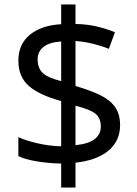

<svg xmlns="http://www.w3.org/2000/svg" viewBox="-20 -779 612 857"><path d="M253 -49Q198 -50 146 -58.5Q94 -67 62 -82V-167Q96 -151 149 -139Q202 -127 253 -126V-328Q154 -355 108 -396Q62 -437 62 -508Q62 -582 113.5 -624Q165 -666 253 -671V-759H317V-672Q370 -671 413.5 -660.5Q457 -650 493 -635L466 -561Q434 -574 395.5 -583.5Q357 -593 317 -596V-395Q383 -376 427 -354.5Q471 -333 493.5 -301.5Q516 -270 516 -220Q516 -150 464 -106.5Q412 -63 317 -53V58H253ZM253 -594Q199 -590 173.5 -569Q148 -548 148 -515Q148 -475 170.5 -453.5Q193 -432 253 -417ZM317 -131Q376 -137 403 -158.5Q430 -180 430 -214Q430 -252 406 -271.5Q382 -291 317 -307Z"/></svg>

Font: Noto Sans Meroitic
Style: Regular
Weight: 400
Designer: Monotype Design Team
Foundry: Monotype Imaging Inc.
Version: Version 2.002; ttfautohint (v1.8.4.7-5d5b)